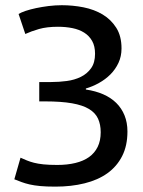

<svg xmlns="http://www.w3.org/2000/svg" viewBox="-20 -693 541 726"><path d="M128.4 -309.6V-382.8H173.8Q203.1 -382.8 232.4 -386.7Q261.7 -390.6 285.6 -402.3Q309.6 -414.1 324.5 -435.1Q339.4 -456.1 339.4 -489.7Q339.4 -518.6 328.4 -538.1Q317.4 -557.6 298.3 -569.6Q279.3 -581.5 253.7 -586.7Q228 -591.8 199.2 -591.8Q157.2 -591.8 127.4 -583.3Q97.7 -574.7 75.7 -564.5L50.3 -640.1Q59.6 -646 77.1 -651.9Q94.7 -657.7 116.7 -662.4Q138.7 -667 163.8 -670.2Q189 -673.3 213.9 -673.3Q255.4 -673.3 295.9 -665.3Q336.4 -657.2 368.2 -638.2Q399.9 -619.1 419.7 -587.9Q439.5 -556.6 439.5 -509.8Q439.5 -480 428 -455.3Q416.5 -430.7 397.5 -411.6Q378.4 -392.6 354.2 -379.2Q330.1 -365.7 304.7 -358.4V-354.5Q341.3 -349.1 370.4 -336.4Q399.4 -323.7 419.7 -303.7Q439.9 -283.7 450.9 -256.6Q461.9 -229.5 461.9 -195.8Q461.9 -142.1 441.9 -102.8Q421.9 -63.5 386 -37.8Q350.1 -12.2 299.8 0.2Q249.5 12.7 189.5 12.7Q155.3 12.7 132.1 10.5Q108.9 8.3 92 4.4Q75.2 0.5 62 -4.4Q48.8 -9.3 34.2 -15.1L57.6 -96.7Q69.8 -91.3 81.5 -86.4Q93.3 -81.5 108.4 -77.6Q123.5 -73.7 144.5 -71.5Q165.5 -69.3 196.8 -69.3Q234.4 -69.3 264.9 -76.7Q295.4 -84 316.7 -99.1Q337.9 -114.3 349.4 -137.7Q360.8 -161.1 360.8 -192.9Q360.8 -222.2 350.8 -244.1Q340.8 -266.1 316.7 -280.8Q292.5 -295.4 252 -302.5Q211.4 -309.6 150.4 -309.6Z"/></svg>

Font: PT Astra Sans
Style: Regular
Weight: 400
Designer: A.Korolkova, I. Chaeva
Foundry: ParaType Ltd
Version: Version 1.001; ttfautohint (v1.6)